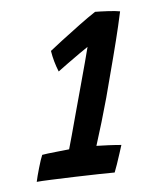

<svg xmlns="http://www.w3.org/2000/svg" viewBox="-38 -668 352 454"><g transform="rotate(-5 138.0 -441.0)"><path d="M179.5 -319Q188.5 -319 208.8 -318Q229 -317 238.5 -316Q236.5 -310 232.5 -297.2Q228.5 -284.5 224 -271.5Q219.5 -258.5 217 -252.5Q206.5 -252.5 180.2 -252Q154 -251.5 123 -250.5Q92 -249.5 66.2 -248.5Q40.5 -247.5 31.5 -246.5Q34 -258.5 40 -279.2Q46 -300 50 -309Q61 -311 83.5 -313.2Q106 -315.5 114.5 -316.5Q117 -325 123.5 -348.5Q130 -372 138.2 -402.8Q146.5 -433.5 155 -464.2Q163.5 -495 170 -519.5Q176.5 -544 179 -554Q174 -551 158.8 -540.2Q143.5 -529.5 128 -518.2Q112.5 -507 106 -502Q96 -526.5 92 -552Q99.5 -558 120.2 -574Q141 -590 164.8 -607.5Q188.5 -625 204 -635Q214.5 -635 233.8 -634Q253 -633 263 -631Q262 -625 255.2 -596.2Q248.5 -567.5 237.2 -524Q226 -480.5 212.5 -430Q205 -403 196.5 -374.2Q188 -345.5 179.5 -319Z"/></g></svg>

Font: Grandstander
Style: Italic
Weight: 400
Italic angle: -15°
Designer: Tyler Finck
Foundry: Etcetera Type Co
Version: Version 1.200; ttfautohint (v1.8.3)